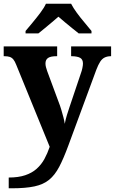

<svg xmlns="http://www.w3.org/2000/svg" viewBox="-20 -786 619 1035"><path d="M27 171Q79.1 171 115.8 158.6Q152.6 146.2 177.7 123.7Q202.8 101.3 219.4 71.1Q235.9 40.9 247.9 5.3L68.1 -435.2Q60.3 -455.6 51.9 -465.7Q43.5 -475.7 32.3 -479.3Q21.2 -483 4.1 -483H-0.1V-536H288.1V-483H283.9Q252.8 -483 238.9 -473.5Q225.1 -464 225.1 -443.7Q225.1 -434.5 227.7 -424.4Q230.2 -414.2 234.2 -403.2L295.6 -237.4Q303.9 -216.7 310.5 -194.4Q317.1 -172.1 322.2 -152.4Q327.3 -132.6 329.1 -118.5Q333.8 -143.4 340.7 -165.7Q347.5 -188 354.1 -207L417 -393.9Q420.8 -403.6 424 -418.8Q427.2 -434.1 427.2 -443.3Q427.2 -465.2 412.7 -473.8Q398.2 -482.4 367.5 -483H363.4V-536H578.9V-483H575.3Q556.9 -482.4 543.3 -475.5Q529.8 -468.7 519.7 -452.8Q509.6 -437 499.3 -410.2L347.9 -0.1Q322.5 68.9 299.1 113.4Q275.7 158 244.7 183.2Q213.8 208.4 166 218.7Q118.2 229 44.1 229H27ZM117.8 -619Q133.8 -638 155.4 -664Q177.1 -690 197.4 -717Q217.7 -744 227.7 -766H363.3Q374.3 -744 394.1 -717Q413.9 -690 436.1 -664Q458.2 -638 473.2 -619V-606H404Q390.2 -617 370.1 -633.2Q350.1 -649.3 330 -666.1Q310 -682.9 295 -696Q280 -682.9 260 -666.1Q239.9 -649.3 220.6 -633.2Q201.4 -617 187 -606H117.8Z"/></svg>

Font: Noto Serif Lao
Style: Regular
Weight: 400
Designer: Monotype Design Team
Foundry: Monotype Imaging Inc.
Version: Version 2.003